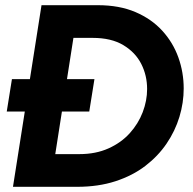

<svg xmlns="http://www.w3.org/2000/svg" viewBox="-20 -720 743 740"><path d="M183 -290 203 -415H344L324 -290ZM6 -290 26 -415H132L112 -290ZM30 0 140 -700H357Q440 -700 502 -673.5Q564 -647 605.5 -601.5Q647 -556 667.5 -498.5Q688 -441 688 -379Q688 -324 671.5 -269.5Q655 -215 622 -166.5Q589 -118 540 -80.5Q491 -43 425 -21.5Q359 0 277 0ZM193 -126H286Q349 -126 398 -148Q447 -170 480 -206.5Q513 -243 530 -287.5Q547 -332 547 -377Q547 -429 524.5 -473.5Q502 -518 455.5 -546Q409 -574 337 -574H263Z"/></svg>

Font: MuseoModerno Thin SemiBold
Style: Italic
Weight: 600
Italic angle: -9°
Version: Version 1.003